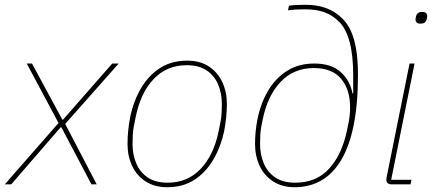

<svg xmlns="http://www.w3.org/2000/svg" viewBox="-24 -772 1815 804"><path d="M23 0H-4L221 -257L88 -506H110L237 -271H240L446 -506H473L249 -253L381 0H359L233 -239H230Z M676 12Q623 12 585.5 -12.5Q548 -37 529 -78Q510 -119 510 -169Q510 -198 513 -226.5Q516 -255 521 -281Q535 -349 566.5 -402.5Q598 -456 646 -487Q694 -518 760 -518Q814 -518 851 -493.5Q888 -469 907 -428Q926 -387 926 -337Q926 -308 923 -279.5Q920 -251 915 -225Q901 -158 869.5 -104Q838 -50 790 -19Q742 12 676 12ZM678 -7Q762 -7 817 -65.5Q872 -124 892 -225L900 -265Q903 -282 904 -300Q905 -318 905 -337Q905 -381 889.5 -418Q874 -455 841.5 -477Q809 -499 758 -499Q674 -499 619 -440.5Q564 -382 544 -281L536 -241Q533 -225 532 -207Q531 -189 531 -169Q531 -125 546.5 -88Q562 -51 594.5 -29Q627 -7 678 -7Z M1210 12Q1157 12 1119.5 -12.5Q1082 -37 1063 -78Q1044 -119 1044 -169Q1044 -195 1046.5 -221Q1049 -247 1054 -272Q1067 -338 1098 -391Q1129 -444 1177.5 -475Q1226 -506 1292 -506Q1363 -506 1402.5 -470.5Q1442 -435 1452 -381H1455V-457Q1455 -541 1440 -596.5Q1425 -652 1396 -681Q1369 -708 1335 -720.5Q1301 -733 1253 -733Q1229 -733 1213 -732Q1197 -731 1182 -729L1186 -748Q1198 -750 1214.5 -751Q1231 -752 1255 -752Q1303 -752 1341.5 -738Q1380 -724 1409 -695Q1431 -674 1445.5 -642Q1460 -610 1467.5 -565Q1475 -520 1475 -459Q1475 -398 1470.5 -345.5Q1466 -293 1457 -248Q1439 -159 1404.5 -101.5Q1370 -44 1321 -16Q1272 12 1210 12ZM1212 -7Q1301 -7 1354.5 -66Q1408 -125 1429 -226L1436 -260Q1439 -275 1440.5 -291.5Q1442 -308 1442 -323Q1442 -397 1404.5 -442Q1367 -487 1290 -487Q1206 -487 1151 -429Q1096 -371 1076 -271L1070 -241Q1067 -225 1066 -207Q1065 -189 1065 -169Q1065 -125 1080.5 -88Q1096 -51 1128.5 -29Q1161 -7 1212 -7Z M1736 -673Q1725 -673 1720.5 -678Q1716 -683 1716 -689Q1716 -692 1716.5 -695.5Q1717 -699 1718 -703Q1720 -712 1726 -717Q1732 -722 1745 -722Q1756 -722 1760.5 -717Q1765 -712 1765 -706Q1765 -703 1764.5 -700Q1764 -697 1763 -692Q1761 -683 1755 -678Q1749 -673 1736 -673ZM1695 0H1617Q1606 0 1600 -4.5Q1594 -9 1594 -19Q1594 -24 1594.5 -27.5Q1595 -31 1596 -35L1691 -506H1712L1614 -19H1699Z"/></svg>

Font: IBM Plex Sans Thin
Style: Italic
Weight: 250
Italic angle: -11.31°
Designer: Mike Abbink, Paul van der Laan, Pieter van Rosmalen
Foundry: Bold Monday
Version: Version 3.201